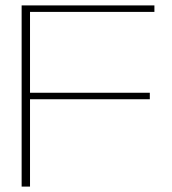

<svg xmlns="http://www.w3.org/2000/svg" viewBox="-20 -690 636 710"><path d="M60 0H91V-323H534V-347H91V-646H551V-670H60Z"/></svg>

Font: LT Wave Thin
Style: Regular
Weight: 100
Designer: Daniel Lyons
Version: Version 2.5 (Glyphs App)